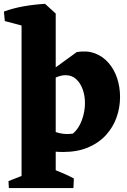

<svg xmlns="http://www.w3.org/2000/svg" viewBox="-43 -756 648 978"><path d="M66.8 -683.8 186.5 -736.5 240.8 -687V201.8H66.8ZM277.5 18.2Q230.8 18.2 175.9 8Q121 -2.2 68.2 -20.2L164.8 -137Q183.2 -114.8 207.8 -99.4Q232.2 -84 262.9 -77.2Q293.5 -70.5 328.8 -75.5Q358.5 -101.2 374.1 -144.2Q389.8 -187.2 389.8 -231.5Q389.8 -269 378 -301.4Q366.2 -333.8 344.4 -353.4Q322.5 -373 290.8 -373Q266.8 -373 240.2 -360.6Q213.8 -348.2 184.8 -329.5L175.8 -365.8L348 -490.8Q400.2 -499.5 440.8 -484.1Q481.2 -468.8 510 -435.6Q538.8 -402.5 553.6 -357.6Q568.5 -312.8 568.5 -262Q568.5 -207.8 550.6 -157.6Q532.8 -107.5 496.4 -67.6Q460 -27.8 405.5 -4.8Q351 18.2 277.5 18.2ZM-18.5 -648.8 -23 -697.2Q23.5 -714.2 77.1 -723.8Q130.8 -733.2 186.5 -736.5L185.2 -665.8L109.8 -614.5ZM2.2 201.8 0.2 166.5Q28.8 154.5 62.2 142.2Q95.8 130 123.8 119L114.2 201.8ZM185.5 201.8 210.5 98.8Q241.8 111.2 273.8 124.8Q305.8 138.2 333.2 153L331 201.8Z"/></svg>

Font: Eczar
Style: Regular
Weight: 400
Designer: Vaibhav Singh
Foundry: Rosetta Type Foundry
Version: Version 2.000